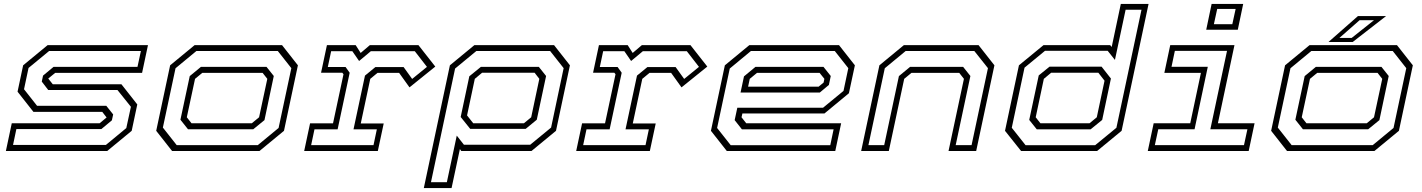

<svg xmlns="http://www.w3.org/2000/svg" viewBox="-20 -770 7251 979"><path d="M10 0 40 -141.5H488L523.5 -171L501.5 -199.5H150.5L69.5 -302.5L98 -437L223 -540H734.5L704.5 -398.5H261.5L226 -369.5L249 -340.5H599L680 -237.5L651.5 -103L526.5 0ZM46.5 -31H520L624 -117L647.5 -225.5L579 -311H226L193 -354L199.5 -384.5L253 -429H681L698.5 -510H230.5L125.5 -423.5L102.5 -315L169 -230.5H522L557 -186.5L550.5 -156.5L497 -112H63.5Z M857.5 0 776.5 -103 847.5 -437 972.5 -540H1418L1499 -437L1428 -103L1303 0ZM881 -30H1294.5L1400.5 -117.5L1465.5 -422.5L1396.5 -510H981.5L875 -422L810.5 -119.5ZM938.5 -111 900 -159.5 947.5 -382 1004.5 -429H1339L1376 -382.5L1328.5 -157.5L1271.5 -111ZM956.5 -141.5H1264L1301 -172L1343 -368L1319 -398.5H1011.5L974.5 -368L932.5 -172Z M1531 0 1561 -141H1678L1731.5 -391.5L1725.5 -399H1617L1647 -540H1793.5L1819 -500L1866 -540H2113.5L2199.5 -430.5L2068 -324.5L2015 -398.5H1905L1868 -368L1819.5 -140.5H1936.5L1906.5 0ZM1566.5 -30H1884.5L1901.5 -110.5H1782.5L1841 -384.5L1894 -428H2038L2081.5 -367.5L2157 -429L2095 -509H1871L1811 -459L1776.5 -509H1668.5L1651.5 -428.5H1742L1763 -399L1701.5 -110.5H1583.5Z M2141 189 2274 -437 2399 -540H2805L2886 -437L2815 -103L2690 0H2332L2325 -10L2282.5 189ZM2177.5 159H2258.5L2309 -78.5L2345.5 -32H2683.5L2790 -119.5L2854 -422.5L2785 -510H2409L2300.5 -420.5ZM2377.5 -113 2329 -173.5 2373 -381 2432 -429H2727.5L2764.5 -382.5L2717 -159.5L2660.5 -113ZM2393 -141.5H2651.5L2688.5 -172L2730 -368L2706 -399H2438L2401 -368L2361.5 -181.5Z M2918 0 2948 -141H3065L3118.5 -391.5L3112.5 -399H3004L3034 -540H3180.5L3206 -500L3253 -540H3500.5L3586.5 -430.5L3455 -324.5L3402 -398.5H3292L3255 -368L3206.5 -140.5H3323.5L3293.5 0ZM2953.5 -30H3271.5L3288.5 -110.5H3169.5L3228 -384.5L3281 -428H3425L3468.5 -367.5L3544 -429L3482 -509H3258L3198 -459L3163.5 -509H3055.5L3038.5 -428.5H3129L3150 -399L3088.5 -110.5H2970.5Z M4258 -540 4339 -437 4308.5 -294.5 4184 -191.5H3765.5L3761 -172L3785 -141.5H4269L4239 0H3686L3605 -103L3676 -437L3801 -540ZM4236.5 -510H3809L3701 -420.5L3636.5 -117.5L3706 -29.5H4213.5L4230.5 -110.5H3763L3726 -157.5L3739.5 -220.5H4176.5L4281 -306.5L4305.5 -422.5ZM4179 -429 4216 -382.5 4206.5 -337 4160 -298H3756L3773.5 -380.5L3832 -429ZM4159 -398.5H3840L3803 -368L3794.5 -328H4154L4179.5 -349L4183.5 -368Z M4371 0 4464 -437 4589 -540H4969.5L5050.5 -437L4957.5 0H4816.5L4895 -368L4871 -398.5H4627.5L4590.5 -368L4512 0ZM4408 -30H4488.5L4563.5 -382L4620.5 -429H4891L4928 -382.5L4853 -30H4934L5017.5 -422.5L4948 -510H4598L4491.5 -422Z M5574 0H5186.5L5104.5 -103L5175.5 -437L5301 -540H5640.5L5648.5 -530.5L5695 -750H5836.5L5699 -103ZM5564 -29.5 5672.5 -118.5 5800.5 -720.5H5719.5L5665 -464.5L5628 -511H5308.5L5204 -425L5139 -118.5L5209.5 -29.5ZM5541 -110.5H5266.5L5228 -158.5L5276.5 -385.5L5331.5 -430H5597L5644.5 -369.5L5600 -158.5ZM5535.5 -141.5 5572.5 -172 5612 -358.5 5580.5 -399H5339.5L5302.5 -368L5261 -172L5285 -141.5Z M6130.5 -618.5 6158 -750H6319L6291.5 -618.5ZM6169.5 -646.5H6263.5L6280.5 -724.5H6186.5ZM5832.5 0 5862.5 -141.5H6049L6103.5 -398.5H5917L5947 -540H6274.5L6190 -141.5H6377L6347 0ZM5868.5 -30H6323L6340.5 -111H6151.5L6236.5 -510.5H5970.5L5953.5 -429.5H6138.5L6071 -111H5886Z M6542.5 0 6461.5 -103 6532.5 -437 6657.5 -540H7103L7184 -437L7113 -103L6988 0ZM6566 -30H6979.5L7085.5 -117.5L7150.5 -422.5L7081.5 -510H6666.5L6560 -422L6495.5 -119.5ZM6623.5 -111 6585 -159.5 6632.5 -382 6689.5 -429H7024L7061 -382.5L7013.5 -157.5L6956.5 -111ZM6641.5 -141.5H6949L6986 -172L7028 -368L7004 -398.5H6696.5L6659.5 -368L6617.5 -172ZM6754 -556 6904 -688H7047.5L6877.5 -556ZM6809.5 -576.5H6872L6986 -667H6912.5Z"/></svg>

Font: Tourney Expanded Light
Style: Italic
Weight: 300
Width: 7
Italic angle: -12°
Designer: Tyler Finck
Foundry: Etcetera Type Co
Version: Version 1.010; ttfautohint (v1.8.3)